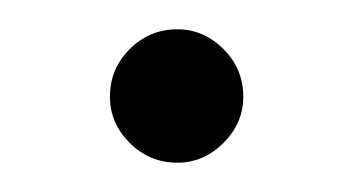

<svg xmlns="http://www.w3.org/2000/svg" viewBox="-20 -406 241 131"><path d="M55 -340Q55 -359 68.5 -372.5Q82 -386 101 -386Q119 -386 132.5 -372.5Q146 -359 146 -340Q146 -322 132.5 -308.5Q119 -295 101 -295Q82 -295 68.5 -308.5Q55 -322 55 -340Z"/></svg>

Font: Kodchasan ExtraLight
Style: Regular
Weight: 275
Version: Version 1.000; ttfautohint (v1.6)